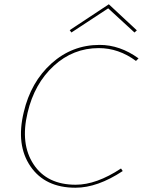

<svg xmlns="http://www.w3.org/2000/svg" viewBox="-20 -873 668 898"><path d="M486 -834 314 -721 306 -732 489 -853 620 -731 609 -721ZM442 -648Q322 -648 231.5 -565Q141 -482 109 -346Q74 -200 137 -104.5Q200 -9 334 -9Q431 -9 546 -85L554 -73Q436 5 333 5Q191 5 122.5 -95Q54 -195 91 -348Q124 -489 220.5 -576Q317 -663 446 -663Q541 -663 628 -600L616 -588Q535 -648 442 -648Z"/></svg>

Font: EauTestText Thin
Style: Italic
Weight: 250
Italic angle: -12°
Designer: Christian Thalmann (Catharsis Fonts)
Version: Version 0.001;PS 000.001;hotconv 1.0.88;makeotf.lib2.5.64775